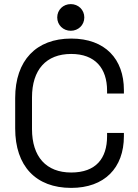

<svg xmlns="http://www.w3.org/2000/svg" viewBox="-20 -902 672 936"><path d="M259 -817C259 -780 288 -752 325 -752C362 -752 391 -780 391 -817C391 -854 362 -882 325 -882C288 -882 259 -854 259 -817ZM54 -424V-276C54 -92 155 14 327 14C489 14 584 -83 584 -238V-254H502V-238C502 -130 448 -61 327 -61C205 -61 136 -138 136 -273V-427C136 -562 205 -639 327 -639C444 -639 502 -569 502 -460V-446H584V-463C584 -614 493 -714 327 -714C157 -714 54 -608 54 -424Z"/></svg>

Font: Space Text
Style: Regular
Weight: 400
Designer: Florian Karsten (Space Text), Colophon Foundry (Space Mono)
Foundry: Florian Karsten
Version: Version 1.003;PS 001.003;hotconv 1.0.88;makeotf.lib2.5.64775